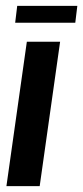

<svg xmlns="http://www.w3.org/2000/svg" viewBox="-20 -638 285 658"><path d="M2 0 72 -495H186L116 0ZM32 -560 39 -618H245L238 -560Z"/></svg>

Font: Alumni Sans Thin
Style: Bold Italic
Weight: 700
Italic angle: -8°
Version: Version 1.016